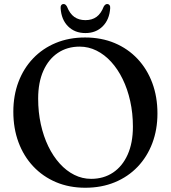

<svg xmlns="http://www.w3.org/2000/svg" viewBox="-20 -900 836 939"><path d="M395.9 -716.7Q475.6 -716.7 540.7 -689.4Q605.7 -662 652.6 -612.2Q699.4 -562.4 724.7 -494.6Q750 -426.7 750 -345.2Q750 -266 724.8 -199.5Q699.6 -133 653 -84.2Q606.3 -35.4 541.4 -8.6Q476.4 18.2 397.2 18.2Q318.6 18.2 254 -9.1Q189.4 -36.5 142.6 -86.3Q95.8 -136.1 70.5 -204.1Q45.2 -272.1 45.2 -353.6Q45.2 -432.8 70.2 -499.1Q95.3 -565.5 141.8 -614.3Q188.3 -663.1 252.8 -689.9Q317.3 -716.7 395.9 -716.7ZM630 -280.8Q630 -346.6 616.8 -405.6Q603.7 -464.6 579.9 -513.2Q556.2 -561.9 523.7 -597.5Q491.2 -633.1 452.1 -652.5Q413 -672 369.5 -672Q308.9 -672 263.2 -641.4Q217.5 -610.8 192.1 -553.9Q166.6 -497 166.6 -417.7Q166.6 -351.6 179.6 -292.5Q192.6 -233.3 216.2 -184.5Q239.8 -135.7 272.2 -100Q304.5 -64.2 343.5 -44.8Q382.4 -25.3 425.6 -25.3Q487 -25.3 532.9 -56.1Q578.8 -86.8 604.4 -144Q630 -201.2 630 -280.8ZM397.7 -801.5Q430 -801.5 452 -817.4Q474 -833.3 487.4 -868Q491.3 -874.5 495.4 -877.4Q499.5 -880.3 503.9 -880.3Q511.2 -880.3 515.5 -874.9Q519.7 -869.5 518.9 -860Q515.2 -804.2 482.3 -771.3Q449.3 -738.3 397.7 -738.3Q345.8 -738.3 312.8 -771.3Q279.9 -804.2 276.5 -860Q275.7 -869.5 279.8 -874.9Q283.9 -880.3 291 -880.3Q296.1 -880.3 299.8 -877.4Q303.6 -874.5 307.4 -868Q321.3 -832.9 343.5 -817.2Q365.7 -801.5 397.7 -801.5Z"/></svg>

Font: Fraunces
Style: Regular
Weight: 900
Version: Version 1.000;[b76b70a41]